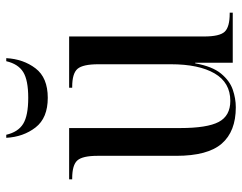

<svg xmlns="http://www.w3.org/2000/svg" viewBox="-102 -680 792 629"><g transform="rotate(-90 294.5 -366.0)"><path d="M257 10Q178 10 138 -36Q98 -82 98 -185V-443Q98 -492 83 -509Q68 -526 24 -526H21V-536H189V-172Q189 -84 209 -46Q229 -8 278 -8Q338 -8 368 -59.5Q398 -111 398 -203V-440Q398 -491 383 -508.5Q368 -526 324 -526H321V-536H489V-94Q489 -43 504.5 -26.5Q520 -10 564 -10H567V0H403V-123H401Q391 -67 367.5 -38.5Q344 -10 315 0Q286 10 257 10ZM288 -606Q222 -606 191 -646Q160 -686 157 -742H167Q176 -703 203 -686.5Q230 -670 288 -670Q346 -670 372.5 -686.5Q399 -703 408 -742H418Q415 -686 384.5 -646Q354 -606 288 -606Z"/></g></svg>

Font: Noto Serif Display SemiCondensed
Style: Regular
Weight: 400
Width: 4
Designer: Monotype Design Team
Foundry: Monotype Imaging Inc.
Version: Version 2.009